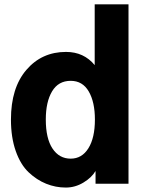

<svg xmlns="http://www.w3.org/2000/svg" viewBox="-20 -844 676 882"><path d="M30.3 -294.9Q30.3 -440.4 101.1 -522.9Q171.9 -605.5 283.2 -605.5Q365.2 -605.5 415 -544.9V-824.2H570.3V0H418.9V-58.6Q401.4 -28.3 363.3 -5.4Q325.2 17.6 282.2 17.6Q235.4 17.6 191.9 0Q148.4 -17.6 111.3 -52.7Q74.2 -87.9 52.2 -150.4Q30.3 -212.9 30.3 -294.9ZM190.4 -294.9Q190.4 -208 221.2 -161.6Q252 -115.2 304.7 -115.2Q356.4 -115.2 386.2 -163.1Q416 -210.9 416 -294.9Q416 -375 387.7 -423.8Q359.4 -472.7 304.7 -472.7Q248 -472.7 219.2 -424.3Q190.4 -376 190.4 -294.9Z"/></svg>

Font: Gothic A1 Black
Style: Regular
Weight: 900
Version: Version 2.50